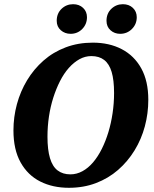

<svg xmlns="http://www.w3.org/2000/svg" viewBox="-20 -877 735 914"><path d="M308 17Q231 17 171.5 -13Q112 -43 78 -104Q44 -165 44 -256Q44 -320 60.5 -381Q77 -442 109 -495Q141 -548 187 -588.5Q233 -629 292.5 -651.5Q352 -674 422 -674Q500 -674 559.5 -643Q619 -612 652.5 -551.5Q686 -491 686 -402Q686 -337 669.5 -275.5Q653 -214 620.5 -161Q588 -108 542 -68Q496 -28 437 -5.5Q378 17 308 17ZM315 -47Q345 -47 372.5 -62Q400 -77 423 -104Q446 -131 464.5 -168Q483 -205 496 -248Q509 -291 516 -338.5Q523 -386 523 -434Q523 -496 511.5 -534.5Q500 -573 476 -591.5Q452 -610 415 -610Q385 -610 358 -595Q331 -580 307.5 -553.5Q284 -527 265.5 -490.5Q247 -454 233.5 -411.5Q220 -369 213 -322Q206 -275 206 -226Q206 -164 218 -124Q230 -84 254.5 -65.5Q279 -47 315 -47ZM316 -716Q289 -716 269.5 -733Q250 -750 250 -778Q250 -813 273 -835Q296 -857 328 -857Q357 -857 375.5 -839.5Q394 -822 394 -795Q394 -762 371.5 -739Q349 -716 316 -716ZM552 -716Q525 -716 506 -733Q487 -750 487 -778Q487 -813 510 -835Q533 -857 565 -857Q594 -857 612.5 -839.5Q631 -822 631 -795Q631 -762 608 -739Q585 -716 552 -716Z"/></svg>

Font: Source Serif 4
Style: Bold Italic
Weight: 700
Italic angle: -12°
Designer: Frank Grießhammer
Foundry: Adobe Systems Incorporated
Version: Version 4.004;hotconv 1.0.116;makeotfexe 2.5.65601